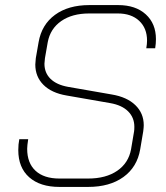

<svg xmlns="http://www.w3.org/2000/svg" viewBox="-20 -728 653 756"><path d="M52 -137Q52 -160 56 -180H91Q87 -154 87 -142Q87 -86 120 -55.5Q153 -25 214 -25H327Q397 -25 441.5 -55.5Q486 -86 496 -140L508 -211Q509 -217 509 -229Q509 -265 484.5 -289.5Q460 -314 414 -322L242 -352Q183 -362 151 -394Q119 -426 119 -474Q119 -481 121 -499L132 -562Q144 -631 196.5 -669.5Q249 -708 332 -708H445Q514 -708 554 -671.5Q594 -635 594 -574Q594 -556 591 -538H556Q559 -555 559 -568Q559 -617 528 -646Q497 -675 444 -675H331Q264 -675 221 -645Q178 -615 168 -562L157 -499Q155 -483 155 -477Q155 -441 179 -417.5Q203 -394 248 -386L420 -356Q480 -346 513 -314Q546 -282 546 -235Q546 -227 544 -211L532 -140Q520 -70 466 -31Q412 8 327 8H214Q138 8 95 -30Q52 -68 52 -137Z"/></svg>

Font: Bai Jamjuree ExtraLight
Style: Italic
Weight: 275
Italic angle: -10°
Version: Version 1.000; ttfautohint (v1.6)